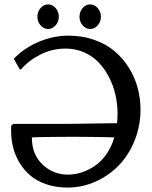

<svg xmlns="http://www.w3.org/2000/svg" viewBox="-20 -825 684 862"><path d="M30.8 -261.2 40 -269H298.8L504.9 -272V-266.1Q507.8 -292 507.8 -314Q507.8 -357.4 498.3 -399.4Q488.8 -441.4 469.2 -479Q449.7 -516.6 422.4 -545.2Q395 -573.7 356.9 -590.3Q318.8 -606.9 274.9 -606.9Q213.9 -606.9 160.6 -579.8Q107.4 -552.7 74.2 -513.2H68.8L42 -561Q86.4 -608.4 152.8 -636.7Q219.2 -665 287.1 -665Q349.6 -665 403.1 -646.2Q456.5 -627.4 494.1 -595.5Q531.7 -563.5 558.6 -520.8Q585.4 -478 598.1 -430.4Q610.8 -382.8 610.8 -333Q610.8 -259.3 584.2 -193.6Q557.6 -127.9 512.9 -82Q468.3 -36.1 408.4 -9.5Q348.6 17.1 283.2 17.1Q231 17.1 188 2.4Q145 -12.2 116 -37.1Q86.9 -62 67.1 -95.2Q47.4 -128.4 38.6 -164.6Q29.8 -200.7 29.8 -238.8Q29.8 -254.4 30.8 -261.2ZM285.2 -41Q314.9 -41 345.2 -50.5Q375.5 -60.1 404.3 -79.1Q433.1 -98.1 456.8 -131.6Q480.5 -165 493.2 -208L467.3 -209Q441.4 -209.5 397 -210.2Q352.5 -210.9 307.1 -210.9Q255.4 -210.9 209.5 -210.2Q163.6 -209.5 143.6 -209L123 -208Q123 -131.8 170.9 -86.4Q218.8 -41 285.2 -41ZM496.1 -216.8V-208H493.2ZM351.1 -711.2Q336.9 -727.5 336.9 -750Q336.9 -772.5 351.1 -788.8Q365.2 -805.2 384.8 -805.2Q404.3 -805.2 418.7 -788.8Q433.1 -772.5 433.1 -750Q433.1 -727.5 418.7 -711.2Q404.3 -694.8 384.8 -694.8Q365.2 -694.8 351.1 -711.2ZM162.1 -711.2Q147.9 -727.5 147.9 -750Q147.9 -772.5 162.1 -788.8Q176.3 -805.2 195.8 -805.2Q215.3 -805.2 229.7 -788.8Q244.1 -772.5 244.1 -750Q244.1 -727.5 229.7 -711.2Q215.3 -694.8 195.8 -694.8Q176.3 -694.8 162.1 -711.2Z"/></svg>

Font: Linear Smooth Low Contrast
Style: Regular
Weight: 500
Designer: Philipp H. Poll, Flanker
Foundry: Philipp H. Poll, reworked by Flanker
Version: Version 1.010 | FøM Fix